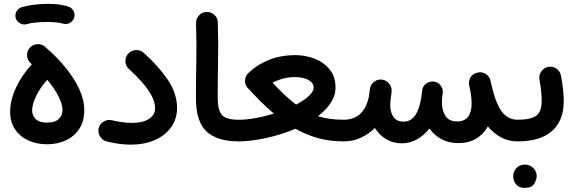

<svg xmlns="http://www.w3.org/2000/svg" viewBox="-20 -687 2931 978"><path d="M31.7 -118.2Q31.7 -176.8 61.8 -241Q91.8 -305.2 142.6 -359.9Q139.6 -362.3 136.7 -364.7Q119.6 -379.4 117.9 -402.6Q116.2 -425.8 130.9 -442.9Q146 -460 169.2 -461.9Q192.4 -463.9 209.5 -448.7Q266.6 -399.9 311.8 -345.2Q356.9 -290.5 383.1 -234.6Q409.2 -178.7 409.2 -125.5Q409.2 -68.8 383.5 -30.3Q357.9 8.3 314.9 28.1Q272 47.9 218.8 47.9Q167 47.9 124.5 28.6Q82 9.3 56.9 -27.6Q31.7 -64.5 31.7 -118.2ZM143.6 -125Q143.6 -98.1 162.1 -80.3Q180.7 -62.5 218.8 -62.5Q259.8 -62.5 279.1 -80.6Q298.3 -98.6 298.3 -128.4Q298.3 -156.2 278.3 -195.8Q258.3 -235.4 220.7 -280.8Q183.6 -239.7 163.6 -196.8Q143.6 -153.8 143.6 -125ZM60.1 -594.7Q55.2 -612.3 63.7 -628.4Q72.3 -644.5 90.3 -650.4Q117.7 -658.7 153.6 -663.1Q189.5 -667.5 224.6 -667.5Q259.3 -667.5 287.4 -663.1Q315.4 -658.7 335 -650.9Q353 -641.1 358.2 -621.6Q363.3 -602.1 352.1 -585.4Q342.8 -572.3 329.6 -567.6Q316.4 -563 302.2 -566.4Q288.1 -570.3 266.8 -572.8Q245.6 -575.2 224.6 -575.2Q191.4 -575.2 162.8 -572.5Q134.3 -569.8 115.7 -564Q98.1 -559.1 81.8 -568.4Q65.4 -577.6 60.1 -594.7Z M482.4 -32.7Q487.3 -54.7 506.8 -67.1Q526.4 -79.6 548.8 -74.7Q574.7 -68.4 602.5 -64.7Q630.4 -61 652.8 -61Q706.5 -61 738.3 -81.1Q770 -101.1 770 -135.7Q770 -167 751.5 -200.9Q732.9 -234.9 702.6 -269.3Q672.4 -303.7 637.2 -335Q620.1 -350.1 618.9 -373.3Q617.7 -396.5 632.8 -413.1Q647.9 -430.2 671.1 -431.9Q694.3 -433.6 711.4 -418.5Q787.1 -350.6 834.5 -281Q881.8 -211.4 881.8 -137.2Q881.8 -81.1 851.6 -38.8Q821.3 3.4 768.1 26.6Q714.8 49.8 645.5 49.8Q589.8 49.8 524.4 33.7Q502 28.3 489.7 8.5Q477.5 -11.2 482.4 -32.7Z M978 -187Q978 -280.8 980 -371.6Q981.9 -462.4 978.5 -568.4Q978 -591.3 993.7 -608.4Q1009.3 -625.5 1031.7 -626Q1054.7 -627 1071.8 -611.3Q1088.9 -595.7 1089.4 -572.8Q1092.8 -468.3 1090.8 -376.2Q1088.9 -284.2 1088.9 -188.5Q1088.9 -126 1110.4 -101.6Q1131.8 -77.1 1195.3 -77.1H1195.8Q1218.8 -77.1 1234.9 -61Q1251 -44.9 1251 -22Q1251 0.5 1234.9 16.8Q1218.8 33.2 1195.8 33.2H1195.3Q1087.4 33.2 1032.7 -16.6Q978 -66.4 978 -187Z M1140.1 -22Q1140.1 -44.9 1156.5 -61Q1172.9 -77.1 1195.8 -77.1Q1236.8 -77.1 1283.4 -85.7Q1330.1 -94.2 1375 -108.4Q1340.8 -137.2 1307.6 -170.4Q1274.4 -203.6 1240.7 -240.2Q1225.6 -257.3 1228.5 -281.2Q1230 -296.4 1239.3 -308.1Q1243.7 -314.5 1249.5 -318.8L1250 -319.3Q1290.5 -357.9 1350.3 -382.1Q1410.2 -406.2 1485.4 -406.2Q1535.2 -406.2 1581.8 -388.4Q1628.4 -370.6 1658.7 -334Q1689 -297.4 1689 -241.7Q1689 -199.2 1664.3 -162.4Q1639.6 -125.5 1599.6 -95.2Q1656.2 -77.1 1729.5 -77.1H1730Q1752.9 -77.1 1769 -61Q1785.2 -44.9 1785.2 -22Q1785.2 0.5 1769 16.8Q1752.9 33.2 1730 33.2H1729.5Q1659.7 33.2 1599.4 16.4Q1539.1 -0.5 1484.9 -31.2Q1411.1 0 1332.8 16.6Q1254.4 33.2 1195.8 33.2Q1173.3 33.2 1156.7 16.8Q1140.1 0.5 1140.1 -22ZM1481 -294.4Q1423.8 -294.4 1368.2 -265.6Q1400.9 -231 1430.4 -203.1Q1460 -175.3 1488.3 -154.3Q1528.3 -175.3 1553 -198Q1577.6 -220.7 1577.6 -240.7Q1577.6 -265.1 1551 -279.8Q1524.4 -294.4 1481 -294.4Z M1674.8 -22Q1674.8 -44.9 1690.9 -61Q1707 -77.1 1730 -77.1Q1784.7 -77.1 1816.7 -108.9Q1848.6 -140.6 1859.4 -197.3Q1861.3 -211.4 1864.3 -234.4Q1868.2 -257.3 1886.5 -271Q1904.8 -284.7 1927.2 -281.2Q1949.7 -277.8 1963.6 -259.3Q1977.5 -240.7 1974.6 -217.8Q1974.1 -213.9 1973.6 -210.9Q1972.7 -203.6 1971.7 -196.3Q1969.2 -179.7 1968.5 -169.9Q1967.8 -160.2 1967.8 -150.9Q1967.8 -113.3 1985.1 -90.3Q2002.4 -67.4 2034.7 -67.4Q2073.2 -67.4 2095.5 -100.3Q2117.7 -133.3 2127 -197.8Q2127.9 -209.5 2129.9 -222.2V-224.1Q2132.3 -250 2154.8 -263.7Q2154.8 -264.2 2155.3 -264.2Q2155.3 -264.2 2155.8 -264.2Q2171.9 -273.9 2190.4 -271.5Q2207.5 -269 2219.7 -256.8Q2231.9 -244.6 2234.9 -228.5Q2234.9 -228 2234.9 -227.5Q2234.9 -227.5 2234.9 -227.1Q2235.8 -220.7 2235.4 -214.4Q2233.9 -201.2 2231.9 -188.5Q2231 -176.8 2231 -166.5Q2231 -123 2249.5 -95.7Q2268.1 -68.4 2308.6 -68.4Q2346.2 -68.4 2364.3 -92.3Q2382.3 -116.2 2382.3 -159.2Q2382.3 -180.7 2379.2 -203.4Q2376 -226.1 2370.1 -251Q2366.7 -264.2 2370.6 -277.8Q2379.4 -310.1 2411.6 -316.9Q2433.6 -323.2 2453.6 -310.8Q2473.6 -298.3 2478.5 -275.9Q2479 -272.9 2479.5 -270.5Q2481.9 -260.7 2483.9 -252.4Q2504.9 -160.6 2535.9 -118.9Q2566.9 -77.1 2616.7 -77.1H2617.2Q2640.1 -77.1 2656.2 -61Q2672.4 -44.9 2672.4 -22Q2672.4 0.5 2656.2 16.8Q2640.1 33.2 2617.2 33.2H2616.7Q2570.3 33.2 2532.7 12.9Q2495.1 -7.3 2464.8 -43Q2442.9 -2.9 2404.8 19.5Q2366.7 42 2315.4 42Q2267.6 42 2230 22.5Q2192.4 2.9 2167.5 -32.2Q2139.6 2.9 2103.8 22.9Q2067.9 43 2025.9 43Q1981.9 43 1946.8 21.7Q1911.6 0.5 1889.6 -35.2Q1858.4 -3.9 1817.9 14.6Q1777.3 33.2 1730 33.2Q1707.5 33.2 1691.2 16.8Q1674.8 0.5 1674.8 -22Z M2562 -22Q2562 -44.9 2578.4 -61Q2594.7 -77.1 2617.2 -77.1Q2682.6 -77.1 2710.9 -97.2Q2739.3 -117.2 2739.3 -172.9Q2739.3 -192.4 2736.3 -222.9Q2733.4 -253.4 2727.5 -284.2Q2724.6 -306.6 2738.5 -325Q2752.4 -343.3 2774.9 -346.7Q2797.9 -350.1 2815.9 -336.2Q2834 -322.3 2837.9 -299.8Q2844.7 -263.7 2848.1 -230.5Q2851.6 -197.3 2851.6 -172.4Q2851.6 -72.3 2791.7 -19.5Q2731.9 33.2 2617.2 33.2Q2594.7 33.2 2578.4 16.8Q2562 0.5 2562 -22ZM2594.2 209Q2594.2 187 2610.6 169.2Q2627 151.4 2652.8 151.4Q2671.4 151.4 2684.1 159.2Q2696.8 167 2704.1 178.2Q2713.9 194.3 2713.9 209.5Q2713.9 227.5 2701.4 248.8Q2689 270 2653.3 270Q2628.9 270 2616.5 259.5Q2604 249 2598.6 235.4Q2594.2 222.7 2594.2 209Z"/></svg>

Font: Mikhak-DS2-FD SemiBold
Style: Regular
Weight: 600
Designer: Amin Abedi
Version: Version 3.2